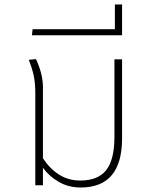

<svg xmlns="http://www.w3.org/2000/svg" viewBox="-20 -824 679 854"><path d="M523 -560V-209Q523 10 339 10Q285 10 241.5 -15Q198 -40 171 -78V0H137V-162V-408Q137 -455 130 -487.5Q123 -520 108 -558L140 -561Q170 -497 171 -439V-120Q201 -74 242.5 -47.5Q284 -21 337 -21Q416 -21 452.5 -67.5Q489 -114 489 -215V-560Z M125 -694H491V-804H523V-667H122Z"/></svg>

Font: FiraGO UltraLight
Style: Regular
Weight: 200
Designer: bBox Type
Foundry: bBox Type GmbH
Version: Version 1.001